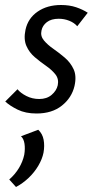

<svg xmlns="http://www.w3.org/2000/svg" viewBox="-20 -445 384 768"><path d="M126 9Q82 9 50.5 -6.5Q19 -22 1 -39L50 -88Q62 -73 85.5 -61Q109 -49 137 -49Q167 -49 186.5 -65.5Q206 -82 211 -104Q216 -129 202 -147Q188 -165 165 -181Q142 -197 119.5 -216Q97 -235 85.5 -261.5Q74 -288 82 -326Q92 -372 130.5 -398.5Q169 -425 224 -425Q258 -425 284.5 -416Q311 -407 331 -394L289 -340Q277 -354 257 -362Q237 -370 215 -370Q185 -370 167.5 -356.5Q150 -343 146 -323Q141 -301 155.5 -283.5Q170 -266 193 -250Q216 -234 239 -214.5Q262 -195 274.5 -168Q287 -141 278 -101Q267 -54 227.5 -22.5Q188 9 126 9ZM44 303 17 273Q40 253 55.5 227.5Q71 202 77 174Q81 150 78 130Q75 110 64 100L133 74Q150 90 154.5 114Q159 138 154 166Q149 191 133.5 217.5Q118 244 95 266Q72 288 44 303Z"/></svg>

Font: Ysabeau Office Medium
Style: Italic
Weight: 500
Italic angle: -12°
Designer: Christian Thalmann (Catharsis Fonts)
Version: Version 2.001;gftools[0.9.30]; featfreeze: tnum,lnum,ss02